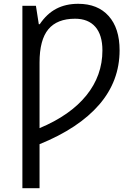

<svg xmlns="http://www.w3.org/2000/svg" viewBox="-20 -745 701 1005"><path d="M187 -74.2Q348.1 -141.6 432.1 -245.6Q516.1 -349.6 516.1 -481Q516.1 -562 479 -604.5Q441.9 -647 373 -647Q278.8 -647 232.9 -591.6Q187 -536.1 187 -418ZM389.2 -725.1Q491.7 -725.1 548.8 -661.1Q606 -597.2 606 -481.9Q606 -320.8 499.3 -197.3Q392.6 -73.7 187 9.8V240.2H97.2V-714.8H168L183.1 -618.2H188Q225.1 -673.3 274.7 -699.2Q324.2 -725.1 389.2 -725.1Z"/></svg>

Font: NotoSans
Style: Regular
Weight: 400
Designer: Monotype Design team
Foundry: Monotype Imaging Inc.
Version: Version 1.04; ttfautohint (v1.4.1)